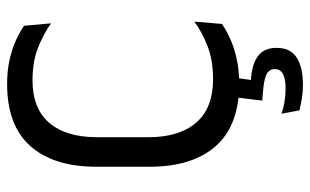

<svg xmlns="http://www.w3.org/2000/svg" viewBox="-188 -503 884 548"><g transform="rotate(-90 254.0 -229.0)"><path d="M289.2 11.7Q170.4 11.7 111.3 -54.9Q52.1 -121.6 52.1 -244.2V-395.7Q52.1 -518 111.1 -584.4Q170.1 -650.7 288.2 -650.7Q326.1 -650.7 357.4 -643.7Q388.6 -636.7 413 -625.5Q437.4 -614.3 454.5 -602.3L461.4 -525.4Q431.8 -546.5 392.2 -562.3Q352.5 -578.2 298.8 -578.2Q218.4 -578.2 177.4 -530.4Q136.4 -482.6 136.4 -394.6V-246.9Q136.4 -159.4 178 -111.1Q219.5 -62.9 302.2 -62.9Q355.2 -62.9 395.7 -78.4Q436.3 -94 466.4 -116.5L459.6 -37.5Q442.5 -25.5 417.5 -14.1Q392.5 -2.7 360.3 4.5Q328.1 11.7 289.2 11.7ZM307 -7.3 296.6 68.5 262.1 44.8Q269.4 44.5 277.6 44.4Q285.8 44.3 293.6 44.8Q343.5 47.1 367.4 64.9Q391.3 82.7 391.3 117.2V119.8Q391.3 157.4 364.1 175.5Q336.8 193.6 285.7 193.6Q265.3 193.6 246.2 190.4Q227.1 187.3 213 183.6L203.5 132.5Q219 137.8 237.3 141Q255.6 144.1 275.8 144.1Q302.7 144.1 316.7 136.6Q330.7 129 330.7 114.4V113.3Q330.7 95.8 313.1 88.4Q295.6 81.1 252.4 78.4Q247.5 77.9 244.8 77.8Q242 77.8 240.8 77.7L251.2 -7.3Z"/></g></svg>

Font: Anek Gujarati Medium
Style: Regular
Weight: 500
Designer: Mrunmayee Ghaisas (Gujarati), Yesha Goshar (Latin)
Foundry: Ek Type
Version: Version 1.003